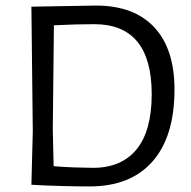

<svg xmlns="http://www.w3.org/2000/svg" viewBox="-20 -665 686 691"><path d="M608 -343Q608 -174 529 -84Q450 6 302 6Q261 6 202.5 4.5Q144 3 94 0H93L98 -193L93 -641H94L325 -645Q462 -645 535 -567Q608 -489 608 -343ZM526 -326Q526 -578 319 -578Q256 -578 174 -574L170 -200L173 -67Q204 -64 247.5 -62.5Q291 -61 315 -61Q417 -61 471.5 -127.5Q526 -194 526 -326Z"/></svg>

Font: Alegreya Sans
Style: Regular
Weight: 400
Designer: Juan Pablo del Peral
Foundry: Huerta Tipografica
Version: Version 2.008; ttfautohint (v1.6)